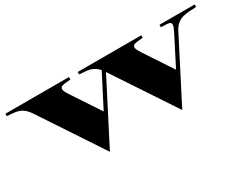

<svg xmlns="http://www.w3.org/2000/svg" viewBox="-81 -1148 2035 1611"><g transform="rotate(-30 937.0 -342.5)"><path d="M1513 -700V-676C1595 -672 1639 -684 1589 -586L1445 -304L1262 -581C1202 -672 1254 -669 1337 -676V-700H721V-676C794 -670 848 -676 903 -613L744 -304L561 -581C501 -672 553 -669 636 -676V-700H20V-676C103 -669 161 -678 224 -583L620 15L926 -581L1321 15L1625 -578C1679 -683 1770 -669 1854 -676V-700Z"/></g></svg>

Font: Sprat Extended Black
Style: Regular
Weight: 900
Width: 9
Designer: Ethan Nakache
Foundry: Collletttivo
Version: Version 2.000;Glyphs 3.2 (3217)